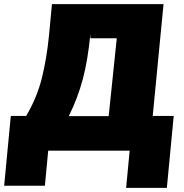

<svg xmlns="http://www.w3.org/2000/svg" viewBox="-36 -725 884 924"><path d="M16 -167H90Q142 -255 165.5 -349.5Q189 -444 200 -556L214 -705H751L699 -167H800L767 179H571L588 0H196L180 169H-16ZM487 -166 526 -541H399V-562Q387 -437 363 -346Q339 -255 295 -166Z"/></svg>

Font: Nunito Sans Heavy Heavy
Style: Italic
Weight: 400
Italic angle: -4.541°
Designer: Vernon Adams
Foundry: Vernon Adams
Version: Version 2.002